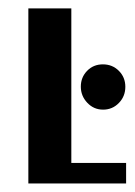

<svg xmlns="http://www.w3.org/2000/svg" viewBox="-20 -429 315 449"><path d="M274.9 -48H146.8V-409.3H46.3V0H274.9ZM273.1 -226Q273.1 -248.2 258 -263.3Q242.9 -278.5 220.6 -278.5Q198.4 -278.5 183.7 -263.3Q169 -248.2 169 -226.4Q169 -204.6 184.2 -188.6Q199.3 -172.6 221.1 -172.6Q242.9 -172.6 258 -188.2Q273.1 -203.7 273.1 -226Z"/></svg>

Font: Gidugu
Style: Regular
Weight: 400
Designer: Purushoth Kumar Guthula
Foundry: Silicon Andhra, USA.
Version: Version 1.0.5; ttfautohint (v1.2.25-373a) -l 7 -r 28 -G 50 -